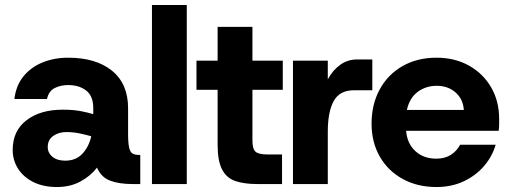

<svg xmlns="http://www.w3.org/2000/svg" viewBox="-20 -740 2050 772"><path d="M209 12Q154 12 114 -8Q74 -28 52.5 -62Q31 -96 31 -137Q31 -214 86.5 -256.5Q142 -299 232 -299Q275 -299 305.5 -293Q336 -287 355 -281V-305Q355 -354 326.5 -376Q298 -398 254 -398Q224 -398 200 -386Q176 -374 169 -342H38Q44 -395 73.5 -432Q103 -469 150 -488.5Q197 -508 254 -508Q366 -508 430.5 -455.5Q495 -403 495 -305V-202Q495 -164 499.5 -145.5Q504 -127 514 -122Q524 -117 540 -117H544V0H513Q459 0 423 -13.5Q387 -27 370 -66Q344 -32 303 -10Q262 12 209 12ZM242 -94Q285 -94 311 -121.5Q337 -149 347 -192Q327 -198 300.5 -203.5Q274 -209 247 -209Q216 -209 194 -193.5Q172 -178 172 -149Q172 -125 191 -109.5Q210 -94 242 -94Z M591 0V-720H731V0Z M1014 0Q962 0 926.5 -12Q891 -24 873 -58.5Q855 -93 855 -158V-379H770V-496H855V-632H995V-496H1117V-379H995V-175Q995 -141 1007.5 -130Q1020 -119 1055 -119H1114V0Z M1158 0V-496H1298V-421Q1318 -458 1348 -479.5Q1378 -501 1416 -501H1477V-377H1402Q1346 -377 1322 -334Q1298 -291 1298 -210V0Z M1735 12Q1658 12 1599 -20.5Q1540 -53 1507 -110.5Q1474 -168 1474 -243Q1474 -320 1506.5 -380Q1539 -440 1598 -474Q1657 -508 1735 -508Q1809 -508 1866 -476Q1923 -444 1955 -388.5Q1987 -333 1987 -262Q1987 -252 1987 -239.5Q1987 -227 1985 -214H1613Q1617 -163 1650 -132.5Q1683 -102 1734 -102Q1769 -102 1793 -117.5Q1817 -133 1830 -158H1973Q1959 -110 1925.5 -71.5Q1892 -33 1843.5 -10.5Q1795 12 1735 12ZM1736 -395Q1693 -395 1660 -371Q1627 -347 1616 -298H1845Q1842 -342 1811.5 -368.5Q1781 -395 1736 -395Z"/></svg>

Font: Host Grotesk ExtraBold
Style: Regular
Weight: 800
Designer: Doğukan Karapınar
Foundry: Element Type
Version: Version 1.003; ttfautohint (v1.8.4.7-5d5b)